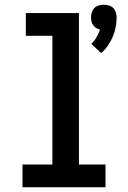

<svg xmlns="http://www.w3.org/2000/svg" viewBox="-20 -790 540 810"><path d="M407 -566 365 -605Q378 -617 387 -632.5Q396 -648 402 -665Q393 -667 385.5 -672Q378 -677 373 -684Q368 -691 366 -699.5Q364 -708 364 -717Q364 -728 367.5 -738.5Q371 -749 378.5 -756.5Q386 -764 396.5 -767Q407 -770 418 -770Q429 -770 439.5 -767Q450 -764 457.5 -756.5Q465 -749 468.5 -738.5Q472 -728 472 -717Q472 -696 468 -675Q464 -654 455.5 -634.5Q447 -615 435 -597.5Q423 -580 407 -566ZM75 0V-96H201V-639H89V-735H313V-96H425V0Z"/></svg>

Font: Iosevka Term
Style: Bold
Weight: 700
Monospace: yes
Designer: Belleve Invis
Foundry: Belleve Invis
Version: Version 30.0.1